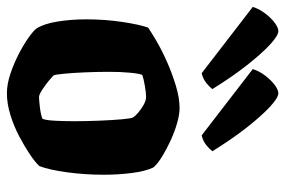

<svg xmlns="http://www.w3.org/2000/svg" viewBox="-161 -671 826 556"><g transform="rotate(90 252.0 -393.0)"><path d="M244 0Q218 0 188 -10Q158 -20 130 -34.5Q102 -49 82.5 -63Q63 -77 57 -85Q43 -106 36.5 -146Q30 -186 30 -229Q30 -284 37.5 -334Q45 -384 54 -409Q67 -418 93.5 -433.5Q120 -449 154 -464Q188 -479 223 -489.5Q258 -500 287 -500Q305 -500 330 -493Q355 -486 381 -474Q407 -462 428 -449Q449 -436 459 -424Q470 -401 475 -361.5Q480 -322 480 -281Q480 -226 473 -174.5Q466 -123 455 -94Q444 -82 421 -66.5Q398 -51 368.5 -35.5Q339 -20 306.5 -10Q274 0 244 0ZM255 -93Q263 -93 284.5 -95.5Q306 -98 318 -103Q322 -112 323.5 -137.5Q325 -163 325 -194Q325 -228 323.5 -266Q322 -304 319.5 -332.5Q317 -361 314 -365Q311 -371 300.5 -380Q290 -389 277.5 -396Q265 -403 254 -403Q243 -403 222.5 -399.5Q202 -396 191 -392Q187 -383 184.5 -356Q182 -329 182 -296Q182 -262 183.5 -226.5Q185 -191 187.5 -165.5Q190 -140 192 -136Q194 -133 206.5 -122.5Q219 -112 233.5 -102.5Q248 -93 255 -93ZM186 -564 -6 -712Q0 -731 13 -748Q26 -765 40 -775.5Q54 -786 64 -786Q77 -786 103 -762Q129 -738 162.5 -695.5Q196 -653 232 -595Q227 -588 215 -578Q203 -568 186 -564ZM366 -564 174 -712Q180 -731 193 -748Q206 -765 220 -775.5Q234 -786 244 -786Q257 -786 283 -762Q309 -738 342.5 -695.5Q376 -653 412 -595Q407 -588 395 -578Q383 -568 366 -564Z"/></g></svg>

Font: Texturina 72pt Black
Style: Regular
Weight: 900
Designer: Guillermo Torres Carreño
Foundry: Omnibus-Type
Version: Version 1.002; ttfautohint (v1.8.3)